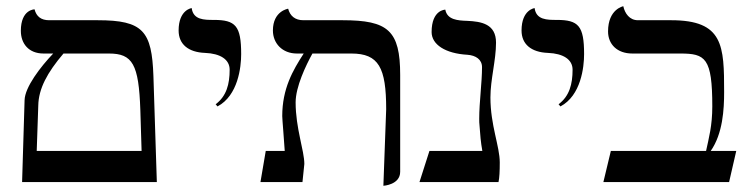

<svg xmlns="http://www.w3.org/2000/svg" viewBox="-20 -585 2407 617"><path d="M51 0H484L473 -341C468 -485 440 -520 294 -520H138C112 -520 97 -532 91 -555C91 -555 47 -555 47 -486C47 -445 72 -413 120 -413H151C110 -370 60 -305 59 -263ZM184 -413H330C406 -413 426 -379 431 -231L435 -100H98L103 -246C104 -300 132 -352 184 -413Z M679 -243C745 -278 755 -369 755 -411C755 -502 737 -521 667 -521C636 -521 601 -521 596 -559C596 -559 554 -554 554 -487C554 -443 585 -417 639 -415C688 -413 718 -394 718 -361C718 -315 708 -276 673 -250Z M1212 12C1212 12 1266 9 1266 -33V-344C1266 -487 1227 -520 1081 -520H955C928 -520 912 -534 906 -557C906 -557 857 -550 857 -487C857 -446 887 -413 934 -413H956C921 -359 887 -300 887 -212C887 -202 893 -135 895 -100H834L817 0H952L958 -58C958 -101 930 -173 930 -256C930 -306 963 -375 984 -413H1109C1197 -413 1221 -368 1221 -234Z M1556 -272C1556 -330 1574 -391 1574 -448C1574 -508 1527 -516 1481 -518C1452 -519 1417 -521 1411 -554C1411 -554 1367 -554 1367 -482C1367 -442 1411 -413 1482 -409C1509 -407 1529 -394 1529 -369C1529 -320 1520 -256 1520 -204C1520 -196 1520 -188 1521 -181C1523 -152 1525 -128 1530 -100H1360L1328 0H1582C1585 -14 1586 -35 1586 -63C1586 -115 1556 -182 1556 -272Z M1781 -243C1847 -278 1857 -369 1857 -411C1857 -502 1839 -521 1769 -521C1738 -521 1703 -521 1698 -559C1698 -559 1656 -554 1656 -487C1656 -443 1687 -417 1741 -415C1790 -413 1820 -394 1820 -361C1820 -315 1810 -276 1775 -250Z M2137 -520H2030C2003 -520 1988 -542 1983 -565C1983 -565 1934 -556 1934 -484C1934 -443 1963 -413 2012 -413H2166C2247 -413 2269 -399 2269 -243C2269 -181 2258 -142 2249 -100H1943L1919 0H2323L2346 -100H2264C2303 -156 2307 -234 2307 -289C2307 -438 2305 -520 2137 -520Z"/></svg>

Font: Libertinus Serif Display
Style: Regular
Weight: 400
Designer: Philipp H. Poll, Khaled Hosny
Foundry: Caleb Maclennan
Version: Version 7.050;RELEASE